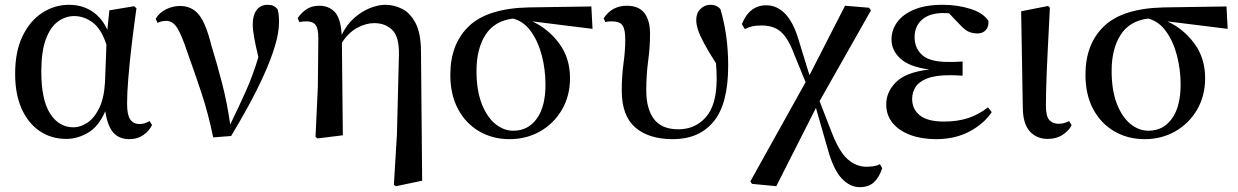

<svg xmlns="http://www.w3.org/2000/svg" viewBox="-20 -563 5151 799"><path d="M255.9 15.1Q193.8 15.1 145.8 -17.1Q97.7 -49.3 70.3 -109.9Q43 -170.4 43 -255.9Q43 -350.1 74.5 -414.1Q106 -478 157 -510.5Q208 -543 267.1 -543Q320.8 -543 361.8 -516.8Q402.8 -490.7 426.8 -439L435.1 -520L538.1 -537.1L547.9 -528.8Q537.6 -457 528.6 -381.6Q519.5 -306.2 514.2 -240.5Q508.8 -174.8 508.8 -131.8Q508.8 -85 522 -65.9Q535.2 -46.9 560.1 -46.9Q573.7 -46.9 583 -50.3Q592.3 -53.7 602.1 -59.1L612.8 -43Q601.1 -18.1 576.4 -1Q551.8 16.1 519 16.1Q476.1 16.1 451.9 -10.7Q427.7 -37.6 418 -100.1Q391.1 -37.1 346.9 -11Q302.7 15.1 255.9 15.1ZM422.9 -377Q401.9 -442.4 366 -469.2Q330.1 -496.1 289.1 -496.1Q252.4 -496.1 221.2 -473.4Q189.9 -450.7 170.9 -400.1Q151.9 -349.6 151.9 -265.1Q151.9 -147.5 188.5 -90.3Q225.1 -33.2 286.1 -33.2Q314.5 -33.2 343.3 -52.2Q372.1 -71.3 392.6 -112.5Q413.1 -153.8 417 -221.2Z M867.2 8.8Q846.7 -91.3 817.6 -178.5Q788.6 -265.6 760.7 -342.8Q736.3 -416.5 717.8 -446.3Q699.2 -476.1 671.9 -476.1Q651.9 -476.1 635.7 -467.8L627.9 -484.9Q643.1 -510.7 671.1 -524.4Q699.2 -538.1 729 -538.1Q778.3 -538.1 807.6 -502Q836.9 -465.8 859.9 -373Q882.3 -300.8 904.1 -216.8Q925.8 -132.8 938 -44.9Q975.6 -121.6 1004.4 -186.5Q1033.2 -251.5 1055.2 -325.2Q1043.9 -372.1 1037.8 -405.8Q1031.7 -439.5 1031.7 -461.9Q1031.7 -499.5 1047.9 -521.2Q1064 -543 1093.8 -543Q1108.4 -543 1117.7 -538.6Q1127 -534.2 1134.8 -524.9Q1138.7 -511.7 1139.9 -499.5Q1141.1 -487.3 1141.1 -471.2Q1141.1 -426.3 1123.5 -369.1Q1106 -312 1077.1 -248.5Q1048.3 -185.1 1012.9 -120.6Q977.5 -56.2 941.9 2.9Z M1619.1 206.1 1631.8 -3.9 1640.1 -332Q1642.1 -408.7 1613 -437.7Q1584 -466.8 1537.1 -466.8Q1502.4 -466.8 1465.8 -446.8Q1429.2 -426.8 1402.8 -384.8L1406.7 0L1300.8 13.2L1293 5.9L1302.7 -201.2L1304.7 -403.8Q1304.7 -444.3 1293.5 -459.2Q1282.2 -474.1 1255.9 -474.1Q1248.5 -474.1 1241.5 -473.6Q1234.4 -473.1 1226.1 -471.2L1218.8 -486.8Q1231.4 -507.8 1253.9 -523.4Q1276.4 -539.1 1308.1 -539.1Q1348.6 -539.1 1373.3 -512.9Q1397.9 -486.8 1401.9 -418Q1422.9 -460.9 1454.3 -488.5Q1485.8 -516.1 1520 -529.5Q1554.2 -543 1584 -543Q1620.1 -543 1653.8 -525.9Q1687.5 -508.8 1709.5 -466.6Q1731.4 -424.3 1731.9 -350.1L1736.8 189L1627.9 211.9Z M2100.1 16.1Q2030.8 16.1 1974.9 -16.1Q1918.9 -48.3 1886.5 -108.4Q1854 -168.5 1854 -252Q1854 -380.4 1931.6 -454.3Q2009.3 -528.3 2180.2 -532.2L2440.9 -536.1L2445.8 -442.9L2194.8 -474.1Q2261.2 -443.8 2306.6 -382.8Q2352.1 -321.8 2352.1 -237.8Q2352.1 -164.1 2318.6 -106.7Q2285.2 -49.3 2228 -16.6Q2170.9 16.1 2100.1 16.1ZM2115.2 -485.8Q2037.1 -476.1 2000 -417.5Q1962.9 -358.9 1962.9 -268.1Q1962.9 -188.5 1984.1 -132.8Q2005.4 -77.1 2040.3 -48.1Q2075.2 -19 2116.2 -19Q2177.7 -19 2213.9 -69.3Q2250 -119.6 2250 -210.9Q2250 -272.9 2234.9 -331.5Q2219.7 -390.1 2189.7 -432.1Q2159.7 -474.1 2115.2 -485.8Z M2780.3 16.1Q2679.7 16.1 2623.5 -32.7Q2567.4 -81.5 2567.4 -186Q2567.4 -246.6 2574.7 -299.6Q2582 -352.5 2582 -397Q2582 -441.4 2570.3 -457.8Q2558.6 -474.1 2526.4 -474.1Q2518.6 -474.1 2512 -473.6Q2505.4 -473.1 2499 -471.2L2492.2 -486.8Q2526.4 -539.1 2588.4 -539.1Q2638.7 -539.1 2661.9 -508.3Q2685.1 -477.5 2685.1 -422.9Q2685.1 -366.2 2677.2 -308.8Q2669.4 -251.5 2669.4 -186Q2669.4 -110.4 2701.4 -67.6Q2733.4 -24.9 2803.2 -24.9Q2873 -24.9 2917.7 -75.7Q2962.4 -126.5 2962.4 -235.8Q2962.4 -267.1 2959.5 -299.8Q2927.7 -349.6 2909.9 -382.8Q2892.1 -416 2884.8 -438.7Q2877.4 -461.4 2877.4 -480Q2877.4 -508.3 2894.8 -525.6Q2912.1 -543 2936 -543Q2963.4 -543 2978 -524.9Q2993.2 -474.6 3001.7 -415.3Q3010.3 -356 3010.3 -290Q3010.3 -130.4 2949.7 -57.1Q2889.2 16.1 2780.3 16.1Z M3557.6 215.8Q3516.1 215.8 3481.9 178.7Q3447.8 141.6 3424.3 56.2L3375.5 -113.8L3210.4 211.9L3109.4 202.1L3102.5 191.9L3332.5 -221.2L3286.6 -333Q3268.6 -382.3 3248.8 -409.2Q3229 -436 3205.1 -446.5Q3181.2 -457 3149.4 -457Q3124.5 -457 3108.4 -452.9Q3092.3 -448.7 3079.6 -441.9L3067.4 -462.9Q3098.6 -541 3169.4 -541Q3212.4 -541 3246.1 -507.1Q3279.8 -473.1 3301.3 -403.8L3348.6 -250L3496.6 -539.1L3596.2 -530.8L3604.5 -520L3390.6 -142.1L3442.4 -8.8Q3473.1 69.8 3508.3 100.3Q3543.5 130.9 3585.4 130.9Q3601.1 130.9 3616.5 128.4Q3631.8 126 3641.6 120.1L3651.4 137.2Q3638.7 175.3 3616.7 195.6Q3594.7 215.8 3557.6 215.8Z M3876 16.1Q3815.4 16.1 3768.6 -1.2Q3721.7 -18.6 3694.8 -51Q3668 -83.5 3668 -128.9Q3668 -180.2 3708.7 -221.2Q3749.5 -262.2 3847.2 -273.9Q3764.6 -284.7 3727.3 -318.8Q3689.9 -353 3689.9 -398.9Q3689.9 -437.5 3713.1 -470.2Q3736.3 -502.9 3783.7 -522.9Q3831.1 -543 3902.8 -543Q3963.9 -543 4017.6 -526.4Q4071.3 -509.8 4093.3 -476.1Q4095.2 -452.1 4082.5 -438Q4069.8 -423.8 4047.9 -423.8Q4028.8 -423.8 4012.5 -430.4Q3996.1 -437 3973.1 -461.9L3929.2 -507.8L3906.2 -508.8Q3849.1 -508.8 3817.6 -481.7Q3786.1 -454.6 3786.1 -408.2Q3786.1 -362.3 3817.9 -333.7Q3849.6 -305.2 3926.3 -305.2Q3939.5 -305.2 3953.4 -305.4Q3967.3 -305.7 3985.8 -307.1V-248Q3963.4 -249.5 3952.6 -249.8Q3941.9 -250 3933.1 -250Q3873 -250 3838.9 -236.8Q3804.7 -223.6 3790.3 -201.4Q3775.9 -179.2 3775.9 -150.9Q3775.9 -108.4 3808.1 -82.8Q3840.3 -57.1 3908.2 -57.1Q3964.4 -57.1 4008.5 -71.5Q4052.7 -85.9 4091.3 -116.2L4106.9 -96.2Q4074.2 -47.4 4014.2 -15.6Q3954.1 16.1 3876 16.1Z M4340.3 15.1Q4293.9 15.1 4265.4 -16.4Q4236.8 -47.9 4236.3 -116.2L4229.5 -516.1L4341.3 -538.1L4349.1 -530.8Q4344.2 -439 4341.1 -373.8Q4337.9 -308.6 4335.9 -262.7Q4334 -216.8 4333.3 -183.8Q4332.5 -150.9 4332.5 -123Q4332.5 -78.1 4347.2 -63Q4361.8 -47.9 4385.3 -47.9Q4399.4 -47.9 4409.9 -51.3Q4420.4 -54.7 4429.2 -59.1L4439.5 -42Q4429.7 -21 4403.3 -2.9Q4377 15.1 4340.3 15.1Z M4743.2 16.1Q4673.8 16.1 4617.9 -16.1Q4562 -48.3 4529.5 -108.4Q4497.1 -168.5 4497.1 -252Q4497.1 -380.4 4574.7 -454.3Q4652.3 -528.3 4823.2 -532.2L5084 -536.1L5088.9 -442.9L4837.9 -474.1Q4904.3 -443.8 4949.7 -382.8Q4995.1 -321.8 4995.1 -237.8Q4995.1 -164.1 4961.7 -106.7Q4928.2 -49.3 4871.1 -16.6Q4814 16.1 4743.2 16.1ZM4758.3 -485.8Q4680.2 -476.1 4643.1 -417.5Q4606 -358.9 4606 -268.1Q4606 -188.5 4627.2 -132.8Q4648.4 -77.1 4683.3 -48.1Q4718.3 -19 4759.3 -19Q4820.8 -19 4856.9 -69.3Q4893.1 -119.6 4893.1 -210.9Q4893.1 -272.9 4877.9 -331.5Q4862.8 -390.1 4832.8 -432.1Q4802.7 -474.1 4758.3 -485.8Z"/></svg>

Font: Source Han Serif TW SemiBold
Style: Regular
Weight: 600
Designer: Ryoko NISHIZUKA Ë•øÂ°öÊ∂ºÂ≠ê (kana & ideographs); Frank Grie√ühammer (Latin, Greek & Cyrillic); Wenlong ZHANG Âº†ÊñáÈæô 
Foundry: Adobe
Version: Version 2.003;hotconv 1.1.1;makeotfexe 2.6.0